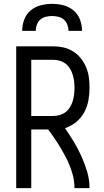

<svg xmlns="http://www.w3.org/2000/svg" viewBox="-20 -975 540 995"><path d="M64 0V-735H256Q283 -735 309.5 -729Q336 -723 359 -708.5Q382 -694 399 -672.5Q416 -651 426.5 -626Q437 -601 440.5 -574Q444 -547 444 -520Q444 -487 438 -454Q432 -421 416 -392Q400 -363 374 -342Q348 -321 317 -311Q341 -276 363 -239.5Q385 -203 402.5 -164Q420 -125 432 -84Q444 -43 444 0H366Q366 -42 353 -83Q340 -124 320.5 -161.5Q301 -199 278 -234.5Q255 -270 230 -304H142V0ZM256 -374Q273 -374 290 -379Q307 -384 320.5 -394.5Q334 -405 343 -420Q352 -435 357 -451.5Q362 -468 364 -485Q366 -502 366 -520Q366 -537 364 -554Q362 -571 357 -587.5Q352 -604 343 -619Q334 -634 320.5 -644.5Q307 -655 290 -660Q273 -665 256 -665H142V-374ZM95 -815Q95 -845 105.5 -873.5Q116 -902 139 -921Q162 -940 191 -947.5Q220 -955 250 -955Q280 -955 309 -947.5Q338 -940 361 -921Q384 -902 394.5 -873.5Q405 -845 405 -815H335Q335 -831 329 -847Q323 -863 311 -873.5Q299 -884 282.5 -888Q266 -892 250 -892Q234 -892 217.5 -888Q201 -884 189 -873.5Q177 -863 171 -847Q165 -831 165 -815Z"/></svg>

Font: Iosevka Term Curly
Style: Regular
Weight: 400
Designer: Belleve Invis
Foundry: Belleve Invis
Version: Version 32.3.0